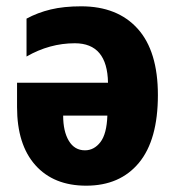

<svg xmlns="http://www.w3.org/2000/svg" viewBox="-20 -578 559 608"><path d="M237 -558Q182 -558 140.5 -548Q99 -538 64 -519V-399Q137 -441 217 -441Q320 -441 322 -316H34V-239Q34 -120 92 -55Q150 10 253 10Q360 10 420 -62.5Q480 -135 480 -277Q480 -416 416 -487Q352 -558 237 -558ZM320 -212Q318 -154 298 -128Q278 -102 249 -102Q216 -102 198 -132Q180 -162 180 -212Z"/></svg>

Font: Noto Sans Display SemiCondensed Extra
Style: Regular
Weight: 800
Width: 4
Designer: Monotype Design Team
Foundry: Monotype Imaging Inc.
Version: Version 1.900